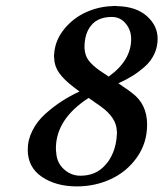

<svg xmlns="http://www.w3.org/2000/svg" viewBox="-20 -630 561 659"><path d="M255.9 -26.9Q308.6 -26.9 339.8 -62Q356.9 -79.1 368.2 -106.9Q379.4 -134.8 380.9 -166Q382.3 -173.3 380.9 -181.2Q379.4 -226.6 325.2 -265.1L284.2 -293.9Q173.3 -222.2 171.9 -123Q171.9 -111.8 172.9 -106.9Q174.8 -71.3 199.5 -49.1Q224.1 -26.9 255.9 -26.9ZM363.8 -571.8Q317.4 -571.8 293.7 -543.7Q270 -515.6 270 -467.8V-464.8Q271.5 -439 284.7 -421.9Q297.9 -404.8 323.2 -387.2L353 -367.2Q430.2 -422.4 430.2 -496.1Q430.2 -526.4 411.6 -549.1Q393.1 -571.8 363.8 -571.8ZM521 -497.1Q521 -468.8 509.5 -444.3Q498 -419.9 477.1 -401.4Q456.1 -382.8 434.8 -369.6Q413.6 -356.4 386.2 -344.2L422.9 -318.8Q424.3 -317.4 434.1 -310.1Q484.9 -272.5 484.9 -202.1Q484.9 -139.2 450 -89.8Q415 -40.5 360.6 -15.4Q306.2 9.8 244.1 9.8Q171.9 9.8 123.5 -23.2Q75.2 -56.2 75.2 -116.2Q75.2 -150.4 91.6 -182.4Q107.9 -214.4 135.7 -239.3Q163.6 -264.2 191.9 -282.5Q220.2 -300.8 252.9 -315.9L233.9 -330.1Q199.7 -356 183.1 -379.6Q166.5 -403.3 166 -430.2Q164.6 -438 166 -445.8Q169.4 -492.2 200.2 -530Q231 -567.9 274.4 -587.6Q317.9 -607.4 363.8 -608.9Q373.5 -610.4 382.8 -608.9Q447.3 -607.4 484.1 -574.7Q521 -542 521 -497.1Z"/></svg>

Font: Common Serif SemiBold
Style: Italic
Weight: 600
Italic angle: -12°
Designer: Philipp H. Poll, Khaled Hosny
Foundry: Stefan Peev, Context Ltd.
Version: Version 1.026